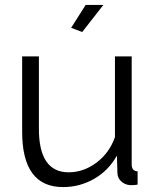

<svg xmlns="http://www.w3.org/2000/svg" viewBox="-20 -750 634 780"><path d="M70 -215V-521H138V-227Q138 -50 259 -50Q319 -50 371.5 -89Q424 -128 447 -193V-521H515V-82Q515 -55 539 -54V0Q527 2 520.5 2Q514 2 507 2Q486 0 471.5 -14Q457 -28 457 -48L455 -118Q421 -57 362.5 -23.5Q304 10 236 10Q70 10 70 -215ZM314 -620 269 -637 328 -730H400Z"/></svg>

Font: Raleway
Style: Regular
Weight: 400
Designer: Matt McInerney, Pablo Impallari, Rodrigo Fuenzalida
Foundry: Matt McInerney, Pablo Impallari, Rodrigo Fuenzalida
Version: Version 4.101;RELEASE